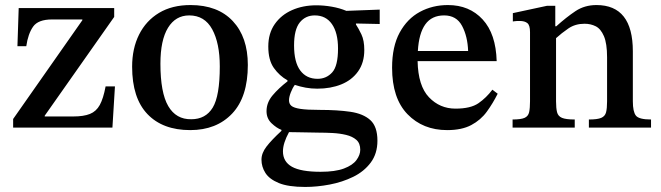

<svg xmlns="http://www.w3.org/2000/svg" viewBox="-20 -505 2617 760"><path d="M425 0H32V-34L306 -425V-428H186Q131 -428 111 -399.5Q91 -371 84 -322H49L54 -473H432V-438L157 -47V-44H270Q311 -44 336 -54Q361 -64 375 -89.5Q389 -115 398 -163H435Z M733 10Q624 10 563.5 -53.5Q503 -117 503 -241Q503 -313 530.5 -368Q558 -423 609.5 -454Q661 -485 734 -485Q842 -485 901.5 -421.5Q961 -358 961 -248Q961 -121 899 -55.5Q837 10 733 10ZM737 -33Q794 -33 822 -79Q850 -125 850 -242Q850 -334 820 -389Q790 -444 729 -444Q675 -444 645 -395Q615 -346 615 -253Q615 -138 646 -85Q677 -32 737 -33Z M1188 235Q1121 235 1083.5 219.5Q1046 204 1030.5 179.5Q1015 155 1015 127Q1015 101 1035 75Q1055 49 1094 13V9Q1075 2 1055 -17Q1035 -36 1035 -65Q1035 -99 1059 -127.5Q1083 -156 1118 -183V-187Q1086 -205 1064 -236Q1042 -267 1042 -321Q1042 -373 1067.5 -409.5Q1093 -446 1136 -465Q1179 -484 1232 -484Q1262 -484 1293.5 -478.5Q1325 -473 1351 -462L1483 -467V-410L1389 -412V-408Q1399 -393 1410.5 -369Q1422 -345 1422 -307Q1422 -257 1397.5 -222.5Q1373 -188 1331 -171Q1289 -154 1236 -154Q1212 -154 1190 -158Q1168 -162 1147 -169Q1138 -157 1131 -139Q1124 -121 1124 -108Q1124 -94 1133.5 -86Q1143 -78 1169 -74Q1195 -70 1246 -70Q1316 -70 1367 -62.5Q1418 -55 1446 -29.5Q1474 -4 1474 52Q1474 103 1447.5 138.5Q1421 174 1378 195Q1335 216 1285 225.5Q1235 235 1188 235ZM1124 18Q1100 62 1100 94Q1100 135 1135.5 155Q1171 175 1249 175Q1307 175 1341.5 162Q1376 149 1391 128.5Q1406 108 1406 88Q1406 62 1390.5 48.5Q1375 35 1350 29Q1325 23 1296.5 21.5Q1268 20 1241 20Q1181 19 1158 18.5Q1135 18 1124 18ZM1237 -193Q1272 -193 1295 -218.5Q1318 -244 1318 -313Q1318 -375 1294 -409.5Q1270 -444 1226 -444Q1189 -444 1166.5 -416Q1144 -388 1144 -325Q1144 -259 1168.5 -226Q1193 -193 1237 -193Z M1750 10Q1654 10 1593 -53Q1532 -116 1532 -237Q1532 -321 1562 -376Q1592 -431 1642 -458Q1692 -485 1753 -485Q1838 -485 1890.5 -428Q1943 -371 1946 -263H1633Q1635 -165 1678 -120Q1721 -75 1783 -75Q1843 -75 1874 -96.5Q1905 -118 1929 -150L1950 -134Q1931 -96 1907 -63Q1883 -30 1845.5 -10Q1808 10 1750 10ZM1634 -303H1833Q1831 -361 1809 -402.5Q1787 -444 1738 -444Q1689 -444 1663.5 -408.5Q1638 -373 1634 -303Z M2557 0H2311V-32Q2345 -32 2360 -38.5Q2375 -45 2379 -60.5Q2383 -76 2383 -104V-278Q2383 -333 2370.5 -362Q2358 -391 2338 -401Q2318 -411 2294 -411Q2257 -411 2230 -392.5Q2203 -374 2181 -354V-104Q2181 -77 2185 -61Q2189 -45 2204.5 -38.5Q2220 -32 2255 -32V0H2009V-32Q2042 -32 2056.5 -38.5Q2071 -45 2074.5 -61Q2078 -77 2078 -104V-378Q2078 -405 2067.5 -413.5Q2057 -422 2037 -422Q2024 -422 2017 -421Q2010 -420 2010 -420V-453L2145 -482H2178V-401H2182Q2222 -437 2258 -461Q2294 -485 2341 -485Q2485 -485 2485 -302V-104Q2485 -63 2497 -47.5Q2509 -32 2557 -32Z"/></svg>

Font: STIX Two Text Medium
Style: Regular
Weight: 500
Designer: Ross Mills, John Hudson & Paul Hanslow, Tiro Typeworks Ltd; with prior portions MicroPress Inc., and Coen Hoffman.
Foundry: Tiro Typeworks Ltd
Version: Version 2.13 b171